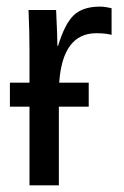

<svg xmlns="http://www.w3.org/2000/svg" viewBox="-20 -558 373 578"><path d="M157.2 0H68.8V-236.8H9.8V-309.1H68.8V-404.8Q68.8 -460.4 65.9 -527.8H148.9Q152.8 -447.8 152.8 -419.9H154.8Q175.3 -487.3 202.6 -512.7Q230 -538.1 280.8 -538.1Q295.4 -538.1 315.9 -533.2V-453.1Q297.4 -458 270 -458Q168.5 -458 158.2 -309.1H247.1V-236.8H157.2Z"/></svg>

Font: Libra Sans Modern
Style: Regular
Weight: 400
Foundry: Stefan Peev, Context Ltd
Version: Version 1.000